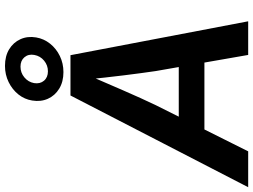

<svg xmlns="http://www.w3.org/2000/svg" viewBox="-168 -891 1036 786"><g transform="rotate(-90 350.0 -498.0)"><path d="M-23.4 0 352.1 -727.5H517.1L655.8 0H518.1L452.1 -378.4Q443.8 -434.6 434.6 -509Q425.3 -583.5 416 -677.7H444.8Q405.3 -585.9 373 -511.7Q340.8 -437.5 312.5 -378.4L123.5 0ZM155.3 -179.2 172.4 -284.2H553.7L536.6 -179.2ZM447.8 -756.3Q408.2 -756.3 379.9 -773.7Q351.6 -791 338.6 -820.1Q325.7 -849.1 331.5 -884.3Q336.4 -915.5 356.4 -940.7Q376.5 -965.8 407 -980.7Q437.5 -995.6 473.1 -995.6Q513.2 -995.6 541.3 -978.5Q569.3 -961.4 582.5 -932.4Q595.7 -903.3 589.8 -868.2Q584.5 -836.4 564.2 -811Q543.9 -785.6 513.7 -771Q483.4 -756.3 447.8 -756.3ZM451.2 -819.8Q475.6 -819.8 494.6 -835.4Q513.7 -851.1 518.1 -875.5Q522.5 -899.4 508.8 -915.8Q495.1 -932.1 470.2 -932.1Q445.3 -932.1 426.3 -916.3Q407.2 -900.4 402.8 -876.5Q398.9 -852.1 412.6 -835.9Q426.3 -819.8 451.2 -819.8Z"/></g></svg>

Font: Inter 17pt SemiBold
Style: Italic
Weight: 600
Italic angle: -9.3988°
Version: Version 4.001;git-66647c0bb